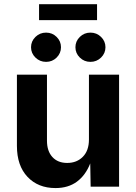

<svg xmlns="http://www.w3.org/2000/svg" viewBox="-20 -910 663 936"><path d="M250.5 6.8Q165.5 6.8 114 -47.9Q62.5 -102.5 62.5 -198.7V-545.9H209V-224.1Q209 -173.3 235.4 -144.5Q261.7 -115.7 307.6 -115.7Q354.5 -115.7 384 -145.8Q413.6 -175.8 413.6 -230V-545.9H560.5V0H421.9L419.9 -113.3Q397 -55.2 354.7 -24.2Q312.5 6.8 250.5 6.8ZM453.1 -889.6V-812H170.4V-889.6ZM204.6 -608.4Q174.3 -608.4 152.8 -629.4Q131.3 -650.4 131.3 -679.7Q131.3 -709 152.8 -730Q174.3 -751 204.6 -751Q234.9 -751 256.1 -730Q277.3 -709 277.3 -679.7Q277.3 -650.4 256.1 -629.4Q234.9 -608.4 204.6 -608.4ZM420.9 -608.4Q390.6 -608.4 369.1 -629.4Q347.7 -650.4 347.7 -679.7Q347.7 -709 369.1 -730Q390.6 -751 420.9 -751Q451.2 -751 472.7 -730Q494.1 -709 494.1 -679.7Q494.1 -650.4 472.7 -629.4Q451.2 -608.4 420.9 -608.4Z"/></svg>

Font: Inter
Style: Bold
Weight: 700
Designer: Rasmus Andersson
Foundry: rsms
Version: Version 4.001;git-9221beed3